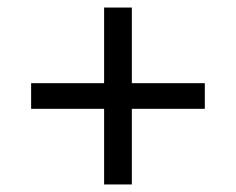

<svg xmlns="http://www.w3.org/2000/svg" viewBox="-20 -562 626 509"><path d="M329.5 -73H256V-542H329.5ZM62.5 -273.5V-341.5H523V-273.5Z"/></svg>

Font: Anek Gujarati SemiExpanded
Style: Regular
Weight: 400
Width: 6
Designer: Mrunmayee Ghaisas (Gujarati), Yesha Goshar (Latin)
Foundry: Ek Type
Version: Version 1.003